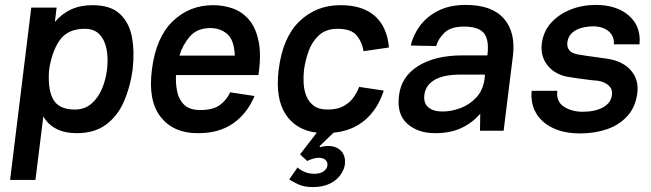

<svg xmlns="http://www.w3.org/2000/svg" viewBox="-20 -531 2646 780"><path d="M124 200H21L107 -500H210L203 -442Q231 -475 268.5 -492.5Q306 -510 356 -510Q429 -510 467 -474.5Q505 -439 516 -380Q527 -321 519 -251V-250V-249Q509 -177 483.5 -118.5Q458 -60 411 -25Q364 10 292 10Q243 10 209 -7.5Q175 -25 156 -58ZM324 -414Q261 -414 228.5 -375Q196 -336 181 -258L179 -241Q174 -164 197.5 -125Q221 -86 284 -86Q323 -86 350.5 -109Q378 -132 394 -169.5Q410 -207 415 -250Q420 -294 413 -331Q406 -368 384.5 -391Q363 -414 324 -414Z M915 -156 1014 -141Q984 -69 926 -29Q868 11 782 10Q685 10 633 -55.5Q581 -121 597 -247Q613 -378 681 -444Q749 -510 846 -510Q888 -510 926 -496.5Q964 -483 991.5 -451Q1019 -419 1030.5 -364Q1042 -309 1030 -226H695Q693 -193 699.5 -160Q706 -127 728 -105.5Q750 -84 794 -84Q846 -84 873.5 -104.5Q901 -125 915 -156ZM835 -417Q781 -417 751.5 -383Q722 -349 709 -305H934Q931 -370 902.5 -393.5Q874 -417 835 -417Z M1189 149Q1198 159 1216.5 167Q1235 175 1256 175Q1280 175 1294 165.5Q1308 156 1310 142Q1312 127 1302 118.5Q1292 110 1275 110Q1263 110 1250.5 114Q1238 118 1228 123L1199 96L1267 8Q1183 -2 1140.5 -66.5Q1098 -131 1112 -247Q1128 -378 1196 -444Q1264 -510 1363 -510Q1454 -510 1503.5 -465.5Q1553 -421 1560 -338L1457 -323Q1451 -360 1429 -387Q1407 -414 1351 -414Q1304 -414 1275.5 -387.5Q1247 -361 1233.5 -322.5Q1220 -284 1215 -247Q1212 -221 1213.5 -193Q1215 -165 1224.5 -141Q1234 -117 1254.5 -101.5Q1275 -86 1311 -86Q1350 -86 1375 -99.5Q1400 -113 1415.5 -134.5Q1431 -156 1439 -178L1539 -163Q1515 -88 1463 -43.5Q1411 1 1335 8L1278 63L1281 67Q1296 62 1314 62Q1346 62 1365.5 82Q1385 102 1381 138Q1378 159 1362.5 180.5Q1347 202 1319 215.5Q1291 229 1251 229Q1218 229 1195.5 219.5Q1173 210 1155 198Z M1748 10Q1677 10 1634 -29Q1591 -68 1601 -143Q1610 -220 1679 -263Q1748 -306 1859 -306H1960Q1968 -368 1946.5 -395.5Q1925 -423 1865 -423Q1811 -423 1785.5 -398Q1760 -373 1752 -344L1649 -346Q1658 -388 1686 -426Q1714 -464 1760.5 -487.5Q1807 -511 1872 -511Q1978 -511 2026.5 -456Q2075 -401 2064 -306L2026 0H1930L1931 -69Q1899 -32 1854.5 -11Q1810 10 1748 10ZM1778 -78Q1812 -78 1849.5 -91.5Q1887 -105 1915 -135Q1943 -165 1949 -214L1950 -228H1852Q1782 -228 1745.5 -206.5Q1709 -185 1704 -146Q1700 -112 1720 -95Q1740 -78 1778 -78Z M2337 11Q2271 11 2225 -11.5Q2179 -34 2157 -73Q2135 -112 2140 -162H2244Q2239 -118 2271 -97.5Q2303 -77 2347 -77Q2398 -77 2430 -95Q2462 -113 2466 -145Q2469 -168 2453.5 -183Q2438 -198 2409 -203Q2393 -204 2370 -207Q2347 -210 2324.5 -213Q2302 -216 2286 -219Q2233 -229 2204 -266Q2175 -303 2181 -353Q2187 -403 2218.5 -438Q2250 -473 2297.5 -492Q2345 -511 2400 -511Q2486 -511 2535.5 -467Q2585 -423 2578 -351H2474Q2476 -384 2452.5 -404Q2429 -424 2390 -424Q2367 -424 2343.5 -418Q2320 -412 2304 -397.5Q2288 -383 2285 -360Q2282 -339 2294 -325.5Q2306 -312 2339 -308Q2344 -307 2364 -304Q2384 -301 2408 -298Q2432 -295 2450 -292Q2511 -282 2543.5 -244.5Q2576 -207 2569 -152Q2562 -97 2529.5 -60.5Q2497 -24 2447 -6.5Q2397 11 2337 11Z"/></svg>

Font: Haskoy SemiBold
Style: Italic
Weight: 600
Designer: Ertekin Erdin
Foundry: Ertekin Erdin
Version: Version 2.000; ttfautohint (v1.8.4.7-5d5b)